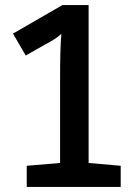

<svg xmlns="http://www.w3.org/2000/svg" viewBox="-20 -734 540 754"><path d="M85 0H454V-83L328 -94V-714H225L31 -602L81 -516L157 -559C181 -572 200 -582 221 -601C217 -556 216 -498 216 -432V-94L85 -83Z"/></svg>

Font: Noto Sans Mono ExtraCondensed SemiBold
Style: Regular
Weight: 600
Width: 2
Designer: Monotype Design Team
Foundry: Monotype Imaging Inc.
Version: Version 2.014